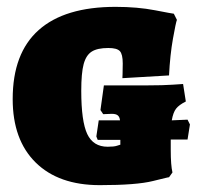

<svg xmlns="http://www.w3.org/2000/svg" viewBox="-20 -532 588 560"><path d="M478 -125V-95Q478 -50 483 -29L473 -15Q474 -16 426 -4Q378 8 271 8Q151 8 84 -58Q17 -124 17 -243Q17 -377 93 -444.5Q169 -512 317 -512Q381 -512 432.5 -502Q484 -492 487 -492L496 -474Q493 -467 484.5 -419.5Q476 -372 473 -312L337 -304Q337 -307 337.5 -316Q338 -325 338 -347Q338 -374 329.5 -383Q321 -392 296 -392Q264 -392 247.5 -381.5Q231 -371 224 -345Q217 -319 217 -267Q217 -178 234.5 -141Q252 -104 294 -104Q313 -104 321.5 -107Q330 -110 331 -110V-124H265L261 -134L268 -181H330Q329 -191 323.5 -195.5Q318 -200 306 -200L281 -199L273 -211L283 -283H412Q455 -283 484 -285Q513 -287 514 -287L522 -236Q502 -226 493.5 -215Q485 -204 481 -181L527 -183L534 -169L527 -125ZM496 -474ZM337 -304Z"/></svg>

Font: Alegreya SC Black
Style: Regular
Weight: 900
Designer: Juan Pablo del Peral
Foundry: Huerta Tipografica
Version: Version 2.007; ttfautohint (v1.6)